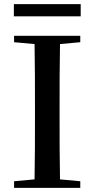

<svg xmlns="http://www.w3.org/2000/svg" viewBox="-20 -908 457 928"><path d="M47 -829H370V-888H47ZM48 -704 147 -695C149 -595 149 -495 149 -393V-342C149 -241 149 -140 147 -41L48 -32V0H368V-32L270 -41C268 -141 268 -242 268 -343V-393C268 -494 268 -596 270 -695L368 -704V-735H48Z"/></svg>

Font: Noto Serif CJK HK SemiBold
Style: Regular
Weight: 600
Designer: Ryoko NISHIZUKA 西塚涼子 (kana & ideographs); Frank Grießhammer (Latin, Greek & Cyrillic); Wenlong ZHANG 张文龙 (bopomofo); San
Foundry: Adobe
Version: Version 2.001;hotconv 1.1.0;makeotfexe 2.6.0